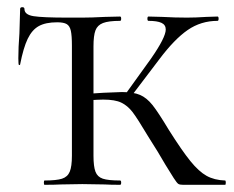

<svg xmlns="http://www.w3.org/2000/svg" viewBox="-20 -514 652 534"><path d="M440 -56Q420 -91 393 -133Q362 -185 348.5 -202.5Q335 -220 317.5 -228.5Q300 -237 267 -237Q256 -237 222 -235L221 -253L268 -256Q310 -258 319 -258Q351 -258 369.5 -250Q388 -242 404 -222Q420 -202 450 -152Q486 -95 509.5 -66Q533 -37 554.5 -25Q576 -13 606 -12Q608 -12 608 -6Q608 0 606 0H489Q480 0 476 -2.5Q472 -5 463 -19Q454 -33 440 -56ZM323 -244 400 -351Q441 -410 441 -432Q441 -445 429 -450.5Q417 -456 393 -456Q390 -456 390 -462Q390 -468 393 -468L431 -467Q467 -465 500 -465Q524 -465 554 -467L585 -468Q588 -468 588 -462Q588 -456 585 -456Q539 -456 502 -430.5Q465 -405 423 -349L338 -237ZM314 -12Q317 -12 317 -6Q317 0 314 0Q287 0 271 -1L209 -2L149 -1Q132 0 104 0Q102 0 102 -6Q102 -12 104 -12Q137 -12 152.5 -17Q168 -22 174 -36.5Q180 -51 180 -81V-387Q180 -415 177 -428.5Q174 -442 165.5 -447Q157 -452 139 -452Q107 -452 88 -441.5Q69 -431 57 -406Q45 -381 36 -335Q36 -333 33 -333Q31 -333 31 -352Q31 -382 34 -421L36 -489Q36 -494 42 -494Q48 -494 48 -489Q48 -473 73.5 -469Q99 -465 168 -465H209Q234 -465 272 -467L314 -468Q317 -468 317 -462Q317 -456 314 -456Q282 -456 266.5 -450Q251 -444 245.5 -429.5Q240 -415 240 -385V-81Q240 -51 245.5 -36.5Q251 -22 266 -17Q281 -12 314 -12Z"/></svg>

Font: Cormorant Unicase
Style: Regular
Weight: 400
Designer: Christian Thalmann (Catharsis Fonts)
Foundry: Catharsis Fonts
Version: Version 4.000